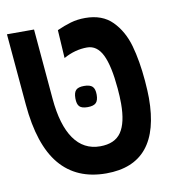

<svg xmlns="http://www.w3.org/2000/svg" viewBox="-73 -690 746 768"><g transform="rotate(-10 300.0 -305.5)"><path d="M28.5 -319 3 -609H113L138 -323Q147.5 -215 186.8 -159Q226 -103 293 -103Q352.5 -103 378.5 -141Q404.5 -179 404.5 -257Q404.5 -285.5 401.5 -319Q393.5 -412 371.5 -456.8Q349.5 -501.5 309 -501.5Q260 -501.5 213.5 -475.5L206.5 -590Q235.5 -603 262.8 -611Q290 -619 322 -619Q391.5 -619 431.8 -578.2Q472 -537.5 489.8 -475Q507.5 -412.5 514.5 -329.5Q518 -286 518 -259.5Q518 8 298.5 8Q178 8 110.5 -72.5Q43 -153 28.5 -319ZM228 -309Q228 -332.5 237.5 -342.2Q247 -352 270.5 -352Q294.5 -352 304.5 -342.2Q314.5 -332.5 314.5 -309Q314.5 -285.5 304.5 -275.8Q294.5 -266 270.5 -266Q247 -266 237.5 -275.8Q228 -285.5 228 -309Z"/></g></svg>

Font: JuliaMono SemiBold
Style: Italic
Weight: 600
Italic angle: -9°
Monospace: yes
Designer: cormullion
Foundry: corm
Version: Version 0.056; ttfautohint (v1.8.4)